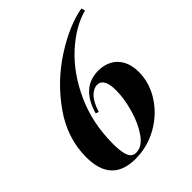

<svg xmlns="http://www.w3.org/2000/svg" viewBox="-206 -843 977 977"><g transform="rotate(-45 283.0 -354.0)"><path d="M171.9 -122.6Q171.9 -77.6 178 -52Q184.1 -26.4 195.3 -16.1Q206.5 -5.9 224.1 -5.9Q266.6 -5.9 301.3 -54.7Q335.9 -103.5 356 -173.8Q376 -244.1 376 -302.7Q376 -391.1 326.7 -391.1Q301.3 -391.1 276.9 -366.2Q252.4 -341.3 235.8 -287.6L219.2 -293Q260.7 -438 382.3 -438Q423.8 -438 455.8 -420.7Q487.8 -403.3 505.9 -369.1Q523.9 -335 523.9 -286.6Q523.9 -209.5 479.5 -139.9Q435.1 -70.3 360.4 -28.1Q285.6 14.2 199.2 14.2Q27.3 14.2 27.3 -169.9Q27.3 -307.1 112.3 -427.2Q197.3 -547.4 319.3 -625.7Q441.4 -704.1 544.9 -722.2L551.3 -702.1Q459 -677.2 371.3 -596.9Q283.7 -516.6 227.8 -393.1Q171.9 -269.5 171.9 -122.6Z"/></g></svg>

Font: TypoPRO Playfair Display
Style: Bold Italic
Weight: 700
Italic angle: -14.9847°
Designer: Claus Eggers Sørensen
Foundry: Claus Eggers Sørensen
Version: Version 1.004;PS 001.004;hotconv 1.0.70;makeotf.lib2.5.58329